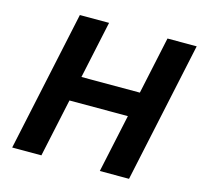

<svg xmlns="http://www.w3.org/2000/svg" viewBox="-101 -798 954 908"><g transform="rotate(15 376.5 -344.0)"><path d="M34 0 181 -688H324L264 -407H550L610 -688H753L606 0H463L524 -285H238L177 0Z"/></g></svg>

Font: Saira Thin SemiBold
Style: Italic
Weight: 600
Italic angle: -12°
Version: Version 1.101